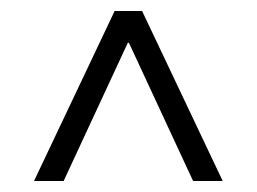

<svg xmlns="http://www.w3.org/2000/svg" viewBox="-20 -727 468 350"><path d="M42 -397H96L213 -649H215L332 -397H386L239 -707H189Z"/></svg>

Font: Wafeq Light
Style: Regular
Weight: 300
Designer: Rasmus Andersson & Azza Alameddine
Foundry: Google & TypeTogether
Version: Version 3.000;January 28, 2025;FontCreator 15.0.0.3014 64-bi